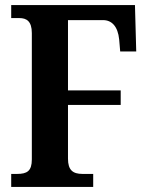

<svg xmlns="http://www.w3.org/2000/svg" viewBox="-20 -734 584 754"><path d="M24 0H346V-51H304C266 -51 247 -66 247 -111V-322H454V-379H247V-655H385C419 -655 443 -630 448 -579L452 -532H515L510 -714H24V-663H56C84 -663 105 -651 105 -604V-108C105 -62 86 -51 47 -51H24Z"/></svg>

Font: Noto Serif Georgian Condensed Bold
Style: Regular
Weight: 700
Width: 3
Designer: Monotype Design Team, Akaki Razmadze
Foundry: Google LLC
Version: Version 2.003